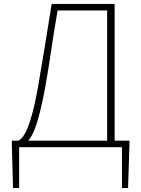

<svg xmlns="http://www.w3.org/2000/svg" viewBox="-20 -746 715 973"><path d="M561 -33V-726H242C215 -559 199 -458 172 -301C135 -96 100 -46 73 -33H40V-13L46 207H77V0H598V207H629L636 -13V-33ZM523 -693V-33H123C150 -63 175 -125 207 -292C234 -438 245 -544 272 -693Z"/></svg>

Font: SSpoqa Han Sans Neo Thin
Style: Regular
Weight: 100
Designer: [Spoqa Han Sans Neo] Dong-huui Kim  Younghwa Kang  Yujin Lee  [Noto Sans] Ryoko NISHIZUKA  (kana & ideographs); Paul D. 
Foundry: Spoqa (http://www.spoqa-han-sans.com)
Version: Version 1.000